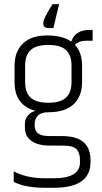

<svg xmlns="http://www.w3.org/2000/svg" viewBox="-20 -741 484 910"><path d="M419 -548H386Q356 -548 335 -529Q369 -492 369 -430V-352Q369 -285 329 -247Q289 -209 209 -209Q144 -209 144 -148Q144 -121 160.5 -108.5Q177 -96 216 -96H275Q409 -96 409 18V28Q409 149 235 149H194Q99 149 45 121V71Q106 104 194 104H234Q359 104 359 29V18Q359 -17 342.5 -34Q326 -51 276 -51H216Q160 -51 129 -73Q98 -95 98 -136V-152Q98 -177 112 -193.5Q126 -210 148 -216Q49 -242 49 -352V-430Q49 -497 89 -535Q129 -573 202.5 -573Q276 -573 318 -544Q336 -599 404 -599H419ZM319 -352V-430Q319 -479 293 -503.5Q267 -528 209 -528Q151 -528 125 -503.5Q99 -479 99 -430V-352Q99 -303 125 -278.5Q151 -254 209 -254Q267 -254 293 -278.5Q319 -303 319 -352ZM210 -608Q185 -608 185 -630.5Q185 -653 229 -721H260L233 -608Z"/></svg>

Font: Khand Light
Style: Regular
Weight: 300
Designer: Devanagari: Sanchit Sawaria, Jyotish Sonowal; Latin: Satya Rajpurohit
Foundry: Indian Type Foundry
Version: Version 1.101;PS 1.0;hotconv 1.0.78;makeotf.lib2.5.61930; tt